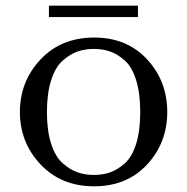

<svg xmlns="http://www.w3.org/2000/svg" viewBox="-20 -643 658 675"><path d="M568 -249Q568 -358 497 -434.5Q426 -511 311 -511Q195 -511 122.5 -434Q50 -357 50 -249Q50 -142 122.5 -65Q195 12 311 12Q426 12 497 -64.5Q568 -141 568 -249ZM458.5 -361.5Q473 -315 473 -249Q473 -183 458.5 -137Q444 -91 418.5 -68.5Q393 -46 367 -37Q341 -28 310 -28Q279 -28 253 -37Q227 -46 201 -68.5Q175 -91 160 -137Q145 -183 145 -249Q145 -315 160 -361.5Q175 -408 201 -430.5Q227 -453 253 -462Q279 -471 310 -471Q341 -471 367 -462Q393 -453 418.5 -430.5Q444 -408 458.5 -361.5ZM152 -583V-623H465V-583Z"/></svg>

Font: Tenor Sans
Style: Regular
Weight: 400
Designer: Denis Masharov
Foundry: Denis Masharov
Version: Version 1.1